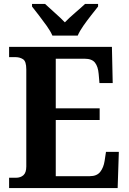

<svg xmlns="http://www.w3.org/2000/svg" viewBox="-20 -951 650 971"><path d="M26 0V-52H60Q84 -52 98.5 -65Q113 -78 113 -109V-600Q113 -641 96.5 -651.5Q80 -662 59 -662H26V-714H546L550 -531H483L479 -577Q476 -614 460.5 -634Q445 -654 408 -654H262V-403H484V-344H262V-60H434Q470 -60 487 -82Q504 -104 509 -137L516 -183H581L575 0ZM245 -771Q235 -794 216 -820.5Q197 -847 177 -873Q157 -899 142 -918V-931H208Q227 -913 257 -886.5Q287 -860 308 -838Q329 -860 360 -886.5Q391 -913 410 -931H476V-918Q461 -899 440.5 -873Q420 -847 401.5 -820.5Q383 -794 373 -771Z"/></svg>

Font: Noto Serif Lao SemiCondensed
Style: Bold
Weight: 700
Width: 4
Designer: Monotype Design Team
Foundry: Monotype Imaging Inc.
Version: Version 2.003; ttfautohint (v1.8.4.7-5d5b)